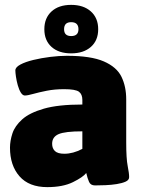

<svg xmlns="http://www.w3.org/2000/svg" viewBox="-20 -760 585 788"><path d="M174 8Q99 8 60 -36.5Q21 -81 21 -154Q21 -182 31 -212.5Q41 -243 71 -270Q101 -297 160 -314Q219 -331 318 -331V-350Q318 -373 304 -383.5Q290 -394 243 -394Q204 -394 171.5 -387.5Q139 -381 116 -374.5Q93 -368 82 -368Q73 -368 65.5 -380Q58 -392 53 -410Q48 -428 45.5 -445Q43 -462 43 -471Q43 -484 63.5 -495Q84 -506 117 -514Q150 -522 186.5 -526.5Q223 -531 254 -531Q353 -531 406 -508Q459 -485 478.5 -445Q498 -405 498 -352V-176Q498 -109 504 -79Q510 -49 510 -33Q510 -21 495.5 -14.5Q481 -8 459 -4.5Q437 -1 413 0Q389 1 370 1Q352 1 345.5 -13.5Q339 -28 334 -50Q321 -33 279.5 -12.5Q238 8 174 8ZM244 -129Q280 -129 318 -149V-221Q247 -221 220.5 -209.5Q194 -198 194 -170Q194 -151 205.5 -140Q217 -129 244 -129ZM272 -541Q221 -541 191.5 -567.5Q162 -594 162 -640Q162 -686 191.5 -713Q221 -740 272 -740Q323 -740 353 -713Q383 -686 383 -640Q383 -594 353 -567.5Q323 -541 272 -541ZM272 -612Q302 -612 302 -640Q302 -669 272 -669Q243 -669 243 -640Q243 -612 272 -612Z"/></svg>

Font: Asap Black
Style: Regular
Weight: 900
Designer: Pablo Cosgaya
Foundry: Omnibus-Type
Version: Version 3.001; ttfautohint (v1.8.4.7-5d5b)